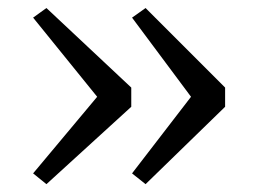

<svg xmlns="http://www.w3.org/2000/svg" viewBox="-20 -530 652 490"><path d="M351.5 -509.5 554.5 -306.5V-257.5L351.5 -60L317 -87.5L467.5 -283L317 -485ZM98.5 -509.5 315 -306.5V-257.5L98.5 -60L64.5 -87.5L228 -283L64.5 -485Z"/></svg>

Font: Merriweather 72pt Light
Style: Regular
Weight: 300
Version: Version 2.100